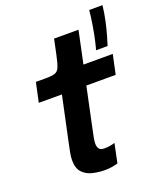

<svg xmlns="http://www.w3.org/2000/svg" viewBox="-145 -874 816 975"><g transform="rotate(-20 263.0 -386.0)"><path d="M253 10Q220 10 187.5 2.5Q155 -5 133.5 -27.2Q112 -49.5 112 -93.5Q112 -111 116 -132.8Q120 -154.5 126 -182L178 -426H53L75.5 -531H128.5Q162 -531 178.5 -536.5Q195 -542 203.2 -562Q211.5 -582 220.5 -625L237.5 -706H369.5L332.5 -531H491L468.5 -426H310L265 -213Q258.5 -183.5 255 -164.8Q251.5 -146 251.5 -132.5Q251.5 -115 259.5 -104.8Q267.5 -94.5 288.5 -94.5Q304.5 -94.5 320.8 -97.5Q337 -100.5 344.5 -103.5L323 -0.5Q312.5 3 294.5 6.5Q276.5 10 253 10ZM526.5 -781.5Q522 -739.5 512.8 -697.8Q503.5 -656 494 -623.5Q484.5 -591 480 -577.5H417.5Q422 -591.5 429.2 -623.2Q436.5 -655 443.5 -696.5Q450.5 -738 455 -781.5Z"/></g></svg>

Font: Epilogue SemiBold
Style: Italic
Weight: 600
Italic angle: -12°
Designer: Tyler Finck
Foundry: Etcetera Type Co
Version: Version 2.111; ttfautohint (v1.8.3)